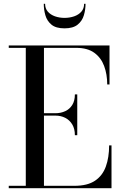

<svg xmlns="http://www.w3.org/2000/svg" viewBox="-20 -989 644 1009"><path d="M26 0V-12.5H115.5V-737.5H26V-750H555.5V-545H543.5Q543.5 -598.5 527.2 -642.2Q511 -686 475.2 -711.8Q439.5 -737.5 381 -737.5H211V-12.5H371Q439.5 -12.5 479.2 -39.2Q519 -66 536.2 -113.8Q553.5 -161.5 553.5 -225H566V0ZM373.5 -278.5Q373.5 -312 359.8 -335Q346 -358 322.8 -369.8Q299.5 -381.5 271 -381.5H180.5V-394H271Q299.5 -394 322.8 -404.8Q346 -415.5 359.8 -437.5Q373.5 -459.5 373.5 -493H386V-278.5ZM319 -840Q274 -840 250.5 -859.5Q227 -879 218.5 -908.8Q210 -938.5 210 -969H217Q217 -944.5 231.2 -928Q245.5 -911.5 269 -903.2Q292.5 -895 319 -895Q346 -895 369.8 -903.2Q393.5 -911.5 407.8 -928Q422 -944.5 422 -969H429.5Q429.5 -938.5 420.8 -908.8Q412 -879 388 -859.5Q364 -840 319 -840Z"/></svg>

Font: Bodoni Moda 18pt
Style: Regular
Weight: 400
Designer: Owen Earl
Foundry: indestructible type
Version: Version 2.005